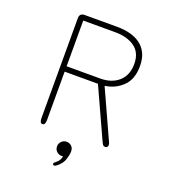

<svg xmlns="http://www.w3.org/2000/svg" viewBox="-145 -726 910 1024"><g transform="rotate(20 309.5 -214.0)"><path d="M162 -588.5V-329H353.5Q417.5 -329 457.2 -364.2Q497 -399.5 497 -463.5Q497 -527.5 454.5 -558Q412 -588.5 344 -588.5ZM130.5 -24V-590.5Q130.5 -619 159 -619H344Q383 -619 416.5 -610.5Q450 -602 475.5 -583.5Q501 -565 515.2 -535.5Q529.5 -506 529.5 -463.5Q529.5 -388 487.8 -348Q446 -308 388 -300.5L514 -24Q516 -20 516.5 -16.8Q517 -13.5 517 -10.5Q517 -2.5 512.5 1.2Q508 5 502.5 5Q493.5 5 489.2 -0.5Q485 -6 479.5 -17.5L351 -298.5H162V-24Q162 5 146 5Q130.5 5 130.5 -24ZM300.5 49Q316.5 49 328.2 59.8Q340 70.5 340 89.5Q340 108 331.5 135.2Q323 162.5 295 184.5Q290.5 188 286.8 189.8Q283 191.5 279.5 191.5Q276 191.5 274 188.8Q272 186 272 184.5Q272 181 275.2 177Q278.5 173 284 169Q294.5 162 300.5 151.2Q306.5 140.5 308.5 129Q307.5 129.5 304.8 129.5Q302 129.5 300.5 129.5Q283.5 129.5 271.8 118Q260 106.5 260 89.5Q260 73 271.8 61Q283.5 49 300.5 49Z"/></g></svg>

Font: Sono ExtraLight Monospace ExtraLight
Style: Regular
Weight: 250
Version: Version 2.112